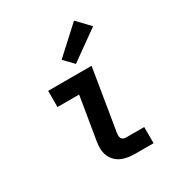

<svg xmlns="http://www.w3.org/2000/svg" viewBox="-184 -913 969 1038"><g transform="rotate(-30 300.0 -394.5)"><path d="M357 0Q335 0 313 -3.5Q291 -7 271.5 -16Q252 -25 237.5 -40.5Q223 -56 215.5 -76Q208 -96 207.5 -118.5Q207 -141 211 -163L255 -429H120V-530H391L328 -146Q327 -138 327 -130Q327 -122 330.5 -115Q334 -108 341.5 -104.5Q349 -101 357 -101H472V0ZM323 -581 267 -639 431 -789 505 -711Z"/></g></svg>

Font: Iosevka Curly Extended Oblique
Style: Bold
Weight: 700
Width: 7
Italic angle: -9°
Monospace: yes
Designer: Belleve Invis
Foundry: Belleve Invis
Version: Version 11.1.0; ttfautohint (v1.8.3)